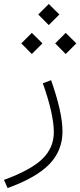

<svg xmlns="http://www.w3.org/2000/svg" viewBox="-103 -682 403 963"><path d="M111.8 -264.2C147 -166 167 -79.6 167 -19.5C167 33.7 147.5 78.6 108.4 116.2C69.3 153.3 5.4 188 -83 220.2L-64.9 261.2C31.2 226.6 101.1 186.5 145 141.1C188.5 95.7 210.4 41.5 210.4 -22.5C210.4 -88.9 190.4 -173.8 153.3 -279.8ZM141.6 -556.2 194.8 -609.4 141.6 -662.1 88.9 -609.4ZM226.6 -411.1 279.8 -464.4 226.6 -517.1 173.8 -464.4ZM56.6 -411.1 109.9 -464.4 56.6 -517.1 3.9 -464.4Z"/></svg>

Font: Estedad ExtraLight
Style: Regular
Weight: 200
Designer: Amin Abedi
Version: Version 7.3